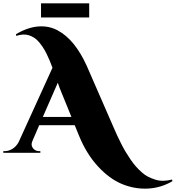

<svg xmlns="http://www.w3.org/2000/svg" viewBox="-60 -920 1058 1156"><path d="M187 -815V-900H477V-815ZM976 161 978 171Q908 212 828.5 215.5Q749 219 673.5 187.5Q598 156 529.5 81.5Q461 7 417 -100L390 -166H176L136 -73Q127 -53 132.5 -39Q138 -25 149.5 -17.5Q161 -10 174 -10H183V0H-40V-10H-31Q-8 -10 14.5 -23.5Q37 -37 52 -64L256 -512Q247 -536 239 -555.5Q231 -575 220 -597Q209 -619 198 -635.5Q187 -652 174 -667.5Q161 -683 146 -692.5Q131 -702 114.5 -707.5Q98 -713 78.5 -712Q59 -711 38 -704L36 -714Q105 -755 169 -760.5Q233 -766 286.5 -737.5Q340 -709 384 -654.5Q428 -600 463 -522L623 -155Q635 -127 645 -105.5Q655 -84 669 -56Q683 -28 696 -6.5Q709 15 725.5 39.5Q742 64 758 82Q774 100 793.5 117.5Q813 135 833.5 145Q854 155 876.5 162Q899 169 924 168.5Q949 168 976 161ZM198 -216H370L307 -371Q299 -389 288 -422Z"/></svg>

Font: Cinzel Decorative Black
Style: Regular
Weight: 900
Designer: Natanael Gama
Version: Version 1.001;PS 001.001;hotconv 1.0.56;makeotf.lib2.0.21325